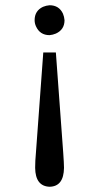

<svg xmlns="http://www.w3.org/2000/svg" viewBox="-20 -703 378 732"><path d="M112 -626Q112 -662 144 -677Q156 -682 169 -683Q205 -683 220 -651Q225 -639 226 -626Q226 -590 193 -575Q181 -570 169 -569Q132 -569 117 -603Q112 -614 112 -626ZM114 -63Q114 -89 117 -121L145 -503H193L221 -121Q224 -79 224 -63Q223 8 169 9Q115 7 114 -63Z"/></svg>

Font: Khartiya
Style: Regular
Weight: 500
Version: Version 1.0.1